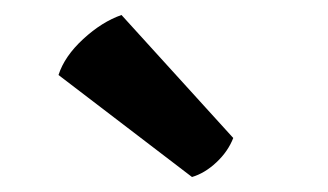

<svg xmlns="http://www.w3.org/2000/svg" viewBox="-20 -775 438 256"><path d="M142 -755 291 -591Q284 -573 268.5 -558.5Q253 -544 236 -539L58 -675Q66 -700 91 -723Q116 -746 142 -755Z"/></svg>

Font: Signika
Style: Semibold
Weight: 600
Designer: Anna Giedrys
Foundry: Anna Giedrys
Version: Version 1.001